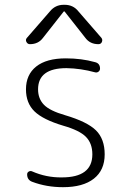

<svg xmlns="http://www.w3.org/2000/svg" viewBox="-20 -775 540 805"><path d="M245.1 -248Q160.2 -273.4 124.5 -308.1Q88.9 -342.8 88.9 -400.4Q88.9 -461.9 131.8 -496.1Q174.8 -530.3 255.9 -530.3Q322.3 -530.3 377.9 -514.6Q399.4 -509.8 399.4 -487.3Q399.4 -479.5 393.1 -474.6Q386.7 -469.7 378.9 -471.7Q318.4 -488.3 258.8 -489.3Q139.6 -489.3 139.6 -400.4Q139.6 -361.3 164.1 -335.9Q188.5 -310.5 252.9 -292Q345.7 -264.6 382.3 -228.5Q418.9 -192.4 418.9 -127.9Q418.9 -61.5 373.5 -25.9Q328.1 9.8 244.1 9.8Q174.8 9.8 115.2 -12.7Q93.8 -20.5 93.8 -43.9Q93.8 -51.8 100.6 -55.7Q107.4 -59.6 114.3 -56.6Q173.8 -30.3 239.3 -31.2Q367.2 -31.2 367.2 -127.9Q367.2 -173.8 340.3 -201.2Q313.5 -228.5 245.1 -248ZM105.5 -589.8Q95.7 -589.8 90.8 -599.1Q85.9 -608.4 92.8 -616.2L189.5 -727.5Q211.9 -754.9 247.1 -754.9H251Q287.1 -754.9 308.6 -727.5L405.3 -616.2Q411.1 -608.4 407.2 -599.1Q403.3 -589.8 392.6 -589.8Q357.4 -589.8 337.9 -616.2L251 -726.6Q250 -727.5 249 -727.5L247.1 -726.6L160.2 -616.2Q140.6 -589.8 105.5 -589.8Z"/></svg>

Font: Rounded-L Mgen+ 1mn light
Style: Regular
Weight: 200
Designer: [Source Han Sans]
Ryoko NISHIZUKA  (kana & ideographs); Paul D. Hunt (Latin, Greek & Cyrillic); Wenlong ZHANG  (bopomofo
Version: Version 1.059.20150602